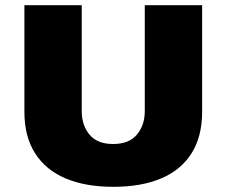

<svg xmlns="http://www.w3.org/2000/svg" viewBox="-20 -708 873 740"><path d="M417 12Q309 12 232.5 -20.5Q156 -53 115 -117.5Q74 -182 74 -277V-688H295V-280Q295 -225 325 -189Q355 -153 416 -153Q477 -153 507.5 -189Q538 -225 538 -280V-688H759V-277Q759 -182 718.5 -117.5Q678 -53 601.5 -20.5Q525 12 417 12Z"/></svg>

Font: Archivo SemiBold Black
Style: Regular
Weight: 900
Version: Version 2.001